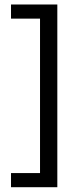

<svg xmlns="http://www.w3.org/2000/svg" viewBox="-20 -695 346 837"><path d="M229.9 -675.4V121.1H28V59.5H154.5V-613.8H28V-675.4Z"/></svg>

Font: Anek Devanagari Medium
Style: Regular
Weight: 500
Designer: Kailash Malviya (Devanagari) & Yesha Goshar (Latin)
Foundry: Ek Type
Version: Version 1.003